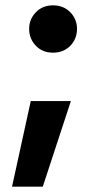

<svg xmlns="http://www.w3.org/2000/svg" viewBox="-20 -506 367 718"><path d="M25 192 95 -128H245L140 192ZM178 -309Q139 -309 114 -335Q89 -361 89 -398Q89 -434 114 -460Q139 -486 178 -486Q218 -486 243 -460Q268 -434 268 -398Q268 -361 243 -335Q218 -309 178 -309Z"/></svg>

Font: TikTok Sans 24pt
Style: Bold
Weight: 700
Version: Version 4.000